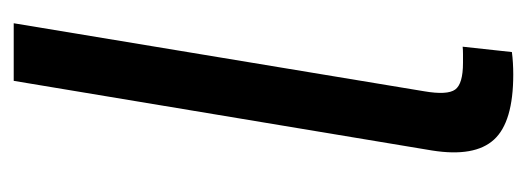

<svg xmlns="http://www.w3.org/2000/svg" viewBox="-264 -504 769 280"><g transform="rotate(-90 120.0 -363.5)"><path d="M151.9 1Q82.5 1 56.9 -27.1Q31.2 -55.2 41 -117.2L142.6 -727.5H226.6L127.4 -128.9Q121.6 -95.2 129.9 -83.7Q138.2 -72.3 168.9 -72.3Q175.3 -72.3 181.6 -72.3Q188 -72.3 192.4 -72.8L184.6 -1Q177.2 0 168.7 0.5Q160.2 1 151.9 1Z"/></g></svg>

Font: Inter 28pt
Style: Italic
Weight: 400
Italic angle: -9.3988°
Designer: Rasmus Andersson
Foundry: rsms
Version: Version 4.001;git-66647c0bb